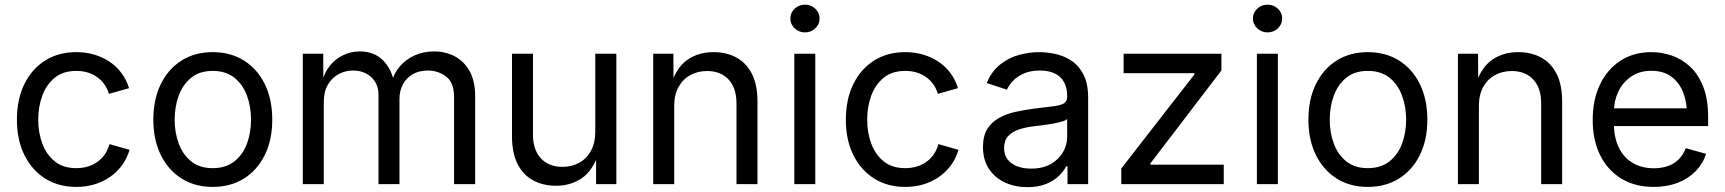

<svg xmlns="http://www.w3.org/2000/svg" viewBox="-20 -771 7222 804"><path d="M299.3 11.7Q225.1 11.7 169.2 -23.4Q113.3 -58.6 82 -122.1Q50.8 -185.5 50.8 -269.5Q50.8 -355 82 -418.7Q113.3 -482.4 169.2 -517.6Q225.1 -552.7 299.3 -552.7Q338.9 -552.7 374 -542.5Q409.2 -532.2 438.2 -512.9Q467.3 -493.7 488.3 -465.6Q509.3 -437.5 520.5 -401.9L436 -377.9Q430.2 -398.9 418 -416.5Q405.8 -434.1 388.4 -447Q371.1 -460 348.6 -467Q326.2 -474.1 299.3 -474.1Q244.6 -474.1 209.5 -445.6Q174.3 -417 157.2 -370.6Q140.1 -324.2 140.1 -269.5Q140.1 -215.8 157.2 -169.7Q174.3 -123.5 209.5 -95.2Q244.6 -66.9 299.3 -66.9Q326.7 -66.9 349.6 -74.2Q372.6 -81.5 390.4 -95Q408.2 -108.4 420.4 -127Q432.6 -145.5 438.5 -167.5L522.5 -143.6Q511.7 -106.9 490.5 -78.4Q469.2 -49.8 439.9 -29.5Q410.6 -9.3 375 1.2Q339.4 11.7 299.3 11.7Z M870.6 11.7Q796.4 11.7 740.5 -23.4Q684.6 -58.6 653.3 -122.1Q622.1 -185.5 622.1 -269.5Q622.1 -355 653.3 -418.7Q684.6 -482.4 740.5 -517.6Q796.4 -552.7 870.6 -552.7Q945.3 -552.7 1001.5 -517.6Q1057.6 -482.4 1088.9 -418.7Q1120.1 -355 1120.1 -269.5Q1120.1 -185.5 1088.9 -122.1Q1057.6 -58.6 1001.5 -23.4Q945.3 11.7 870.6 11.7ZM870.6 -66.9Q925.8 -66.9 961.4 -95.2Q997.1 -123.5 1014.2 -169.7Q1031.2 -215.8 1031.2 -269.5Q1031.2 -323.7 1014.2 -370.4Q997.1 -417 961.4 -445.6Q925.8 -474.1 870.6 -474.1Q815.9 -474.1 780.8 -445.6Q745.6 -417 728.5 -370.6Q711.4 -324.2 711.4 -269.5Q711.4 -215.8 728.5 -169.7Q745.6 -123.5 780.8 -95.2Q815.9 -66.9 870.6 -66.9Z M1248 0V-545.9H1333.5L1334 -423.8H1327.1Q1338.4 -468.3 1362.5 -497.3Q1386.7 -526.4 1419.2 -541Q1451.7 -555.7 1486.8 -555.7Q1546.4 -555.7 1583.3 -519Q1620.1 -482.4 1630.9 -422.9H1619.1Q1628.9 -463.9 1654.8 -493.7Q1680.7 -523.4 1717.5 -539.6Q1754.4 -555.7 1797.9 -555.7Q1845.2 -555.7 1884.3 -535.2Q1923.3 -514.6 1946.5 -473.1Q1969.7 -431.6 1969.7 -368.2V0H1881.3V-365.7Q1881.3 -424.8 1848.4 -450.2Q1815.4 -475.6 1771.5 -475.6Q1734.9 -475.6 1708.3 -460.2Q1681.6 -444.8 1667.2 -418Q1652.8 -391.1 1652.8 -356.4V0H1564.9V-374.5Q1564.9 -419.9 1534.7 -447.8Q1504.4 -475.6 1458 -475.6Q1426.3 -475.6 1398.2 -460.7Q1370.1 -445.8 1353 -416.5Q1335.9 -387.2 1335.9 -343.8V0Z M2309.1 6.8Q2253.9 6.8 2212.2 -15.9Q2170.4 -38.6 2147.2 -84.5Q2124 -130.4 2124 -199.2V-545.9H2211.9V-206.5Q2211.9 -143.6 2245.1 -107.9Q2278.3 -72.3 2335.4 -72.3Q2374.5 -72.3 2405.5 -89.4Q2436.5 -106.4 2454.6 -139.4Q2472.7 -172.4 2472.7 -218.8V-545.9H2561V0H2476.1V-132.3H2487.8Q2462.4 -55.7 2415.8 -24.4Q2369.1 6.8 2309.1 6.8Z M2803.2 -327.1V0H2715.3V-545.9H2799.8L2800.3 -413.6H2788.1Q2813 -489.3 2859.1 -521Q2905.3 -552.7 2967.3 -552.7Q3022.5 -552.7 3064 -530Q3105.5 -507.3 3128.7 -461.7Q3151.9 -416 3151.9 -346.7V0H3064V-339.4Q3064 -402.3 3031 -438Q2998 -473.6 2940.9 -473.6Q2901.9 -473.6 2870.6 -456.5Q2839.4 -439.5 2821.3 -406.7Q2803.2 -374 2803.2 -327.1Z M3306.2 0V-545.9H3394V0ZM3350.6 -635.3Q3325.7 -635.3 3307.6 -652.3Q3289.6 -669.4 3289.6 -693.4Q3289.6 -717.8 3307.6 -734.6Q3325.7 -751.5 3350.6 -751.5Q3376 -751.5 3394 -734.6Q3412.1 -717.8 3412.1 -693.4Q3412.1 -669.4 3394 -652.3Q3376 -635.3 3350.6 -635.3Z M3770.5 11.7Q3696.3 11.7 3640.4 -23.4Q3584.5 -58.6 3553.2 -122.1Q3522 -185.5 3522 -269.5Q3522 -355 3553.2 -418.7Q3584.5 -482.4 3640.4 -517.6Q3696.3 -552.7 3770.5 -552.7Q3810.1 -552.7 3845.2 -542.5Q3880.4 -532.2 3909.4 -512.9Q3938.5 -493.7 3959.5 -465.6Q3980.5 -437.5 3991.7 -401.9L3907.2 -377.9Q3901.4 -398.9 3889.2 -416.5Q3877 -434.1 3859.6 -447Q3842.3 -460 3819.8 -467Q3797.4 -474.1 3770.5 -474.1Q3715.8 -474.1 3680.7 -445.6Q3645.5 -417 3628.4 -370.6Q3611.3 -324.2 3611.3 -269.5Q3611.3 -215.8 3628.4 -169.7Q3645.5 -123.5 3680.7 -95.2Q3715.8 -66.9 3770.5 -66.9Q3797.9 -66.9 3820.8 -74.2Q3843.8 -81.5 3861.6 -95Q3879.4 -108.4 3891.6 -127Q3903.8 -145.5 3909.7 -167.5L3993.7 -143.6Q3982.9 -106.9 3961.7 -78.4Q3940.4 -49.8 3911.1 -29.5Q3881.8 -9.3 3846.2 1.2Q3810.5 11.7 3770.5 11.7Z M4282.2 12.7Q4230.5 12.7 4188.2 -6.8Q4146 -26.4 4121.1 -64Q4096.2 -101.6 4096.2 -155.3Q4096.2 -202.1 4114.7 -231.4Q4133.3 -260.7 4164.3 -277.6Q4195.3 -294.4 4232.9 -302.7Q4270.5 -311 4308.6 -315.9Q4357.4 -322.3 4388.2 -325.7Q4418.9 -329.1 4433.8 -337.4Q4448.7 -345.7 4448.7 -365.7V-368.7Q4448.7 -402.8 4436 -426.5Q4423.3 -450.2 4397.9 -462.9Q4372.6 -475.6 4334.5 -475.6Q4295.4 -475.6 4267.6 -463.4Q4239.7 -451.2 4222.4 -432.9Q4205.1 -414.6 4196.3 -395.5L4111.8 -423.3Q4132.8 -473.1 4168.5 -501.2Q4204.1 -529.3 4247.1 -541Q4290 -552.7 4332 -552.7Q4359.4 -552.7 4394.3 -546.1Q4429.2 -539.6 4461.7 -520Q4494.1 -500.5 4515.4 -462.2Q4536.6 -423.8 4536.6 -359.9V0H4450.2V-74.2H4444.3Q4435.1 -55.2 4414.6 -34.9Q4394 -14.6 4361.3 -1Q4328.6 12.7 4282.2 12.7ZM4297.4 -64.9Q4346.2 -64.9 4379.9 -84Q4413.6 -103 4431.2 -133.5Q4448.7 -164.1 4448.7 -197.3V-272.9Q4443.4 -266.6 4425.3 -261.5Q4407.2 -256.3 4384 -252.4Q4360.8 -248.5 4339.1 -245.8Q4317.4 -243.2 4304.7 -241.7Q4272.9 -237.8 4245.4 -228.3Q4217.8 -218.8 4201.2 -200.4Q4184.6 -182.1 4184.6 -150.9Q4184.6 -122.6 4199.2 -103.5Q4213.9 -84.5 4239.3 -74.7Q4264.6 -64.9 4297.4 -64.9Z M4675.3 0V-65.4L4981.4 -459V-464.4H4685.1V-545.9H5094.7V-476.1L4797.4 -86.9V-81.5H5104.5V0Z M5243.2 0V-545.9H5331.1V0ZM5287.6 -635.3Q5262.7 -635.3 5244.6 -652.3Q5226.6 -669.4 5226.6 -693.4Q5226.6 -717.8 5244.6 -734.6Q5262.7 -751.5 5287.6 -751.5Q5313 -751.5 5331.1 -734.6Q5349.1 -717.8 5349.1 -693.4Q5349.1 -669.4 5331.1 -652.3Q5313 -635.3 5287.6 -635.3Z M5707.5 11.7Q5633.3 11.7 5577.4 -23.4Q5521.5 -58.6 5490.2 -122.1Q5459 -185.5 5459 -269.5Q5459 -355 5490.2 -418.7Q5521.5 -482.4 5577.4 -517.6Q5633.3 -552.7 5707.5 -552.7Q5782.2 -552.7 5838.4 -517.6Q5894.5 -482.4 5925.8 -418.7Q5957 -355 5957 -269.5Q5957 -185.5 5925.8 -122.1Q5894.5 -58.6 5838.4 -23.4Q5782.2 11.7 5707.5 11.7ZM5707.5 -66.9Q5762.7 -66.9 5798.3 -95.2Q5834 -123.5 5851.1 -169.7Q5868.2 -215.8 5868.2 -269.5Q5868.2 -323.7 5851.1 -370.4Q5834 -417 5798.3 -445.6Q5762.7 -474.1 5707.5 -474.1Q5652.8 -474.1 5617.7 -445.6Q5582.5 -417 5565.4 -370.6Q5548.3 -324.2 5548.3 -269.5Q5548.3 -215.8 5565.4 -169.7Q5582.5 -123.5 5617.7 -95.2Q5652.8 -66.9 5707.5 -66.9Z M6172.9 -327.1V0H6085V-545.9H6169.4L6169.9 -413.6H6157.7Q6182.6 -489.3 6228.8 -521Q6274.9 -552.7 6336.9 -552.7Q6392.1 -552.7 6433.6 -530Q6475.1 -507.3 6498.3 -461.7Q6521.5 -416 6521.5 -346.7V0H6433.6V-339.4Q6433.6 -402.3 6400.6 -438Q6367.7 -473.6 6310.5 -473.6Q6271.5 -473.6 6240.2 -456.5Q6209 -439.5 6190.9 -406.7Q6172.9 -374 6172.9 -327.1Z M6905.3 11.7Q6826.2 11.7 6768.8 -23.4Q6711.4 -58.6 6680.4 -121.6Q6649.4 -184.6 6649.4 -268.6Q6649.4 -352.5 6679.7 -416.5Q6710 -480.5 6765.4 -516.6Q6820.8 -552.7 6895 -552.7Q6938.5 -552.7 6980.7 -538.3Q7022.9 -523.9 7057.4 -491.9Q7091.8 -460 7112.3 -407.7Q7132.8 -355.5 7132.8 -279.8V-243.2H6709V-317.4H7085.4L7044.4 -290Q7044.4 -343.8 7027.6 -385.5Q7010.7 -427.2 6977.5 -450.9Q6944.3 -474.6 6895 -474.6Q6845.7 -474.6 6810.5 -450.4Q6775.4 -426.3 6756.8 -387.5Q6738.3 -348.6 6738.3 -304.2V-254.9Q6738.3 -194.3 6759.3 -152.1Q6780.3 -109.9 6818.1 -88.1Q6856 -66.4 6905.8 -66.4Q6938 -66.4 6964.4 -75.7Q6990.7 -85 7009.8 -103.8Q7028.8 -122.6 7039.1 -150.4L7124 -127Q7111.3 -85.9 7081.1 -54.7Q7050.8 -23.4 7006.1 -5.9Q6961.4 11.7 6905.3 11.7Z"/></svg>

Font: Inter Variable LoSnoCo
Style: Regular
Weight: 400
Designer: Rasmus Andersson
Foundry: rsms
Version: Version 4.000;git-a52131595; featfreeze: case,dlig,ss01,ss02